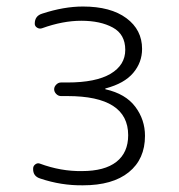

<svg xmlns="http://www.w3.org/2000/svg" viewBox="-20 -550 540 580"><path d="M101.6 -10.7Q79.1 -17.6 80.1 -41Q80.1 -48.8 86.9 -53.7Q93.8 -58.6 100.6 -55.7Q164.1 -32.2 227.5 -33.2Q295.9 -33.2 331.5 -61Q367.2 -88.9 367.2 -141.6Q367.2 -259.8 183.6 -259.8H164.1Q156.2 -259.8 149.9 -266.1Q143.6 -272.5 143.6 -280.3Q143.6 -288.1 149.9 -294.4Q156.2 -300.8 164.1 -300.8H183.6Q269.5 -300.8 314 -327.1Q358.4 -353.5 358.4 -399.4Q358.4 -446.3 320.8 -466.8Q283.2 -487.3 225.6 -487.3Q169.9 -487.3 107.4 -464.8Q99.6 -461.9 92.3 -466.3Q85 -470.7 85 -478.5Q85 -502 107.4 -508.8Q172.9 -530.3 230.5 -530.3Q314.5 -530.3 361.8 -495.1Q409.2 -460 409.2 -402.3Q409.2 -361.3 382.3 -329.6Q355.5 -297.9 299.8 -283.2Q297.9 -283.2 297.9 -281.2Q297.9 -280.3 298.8 -280.3Q359.4 -266.6 388.7 -227.5Q418 -188.5 418 -139.6Q418 -69.3 369.1 -29.8Q320.3 9.8 230.5 9.8Q165 10.7 101.6 -10.7Z"/></svg>

Font: Rounded-L Mgen+ 1mn light
Style: Regular
Weight: 200
Designer: [Source Han Sans]
Ryoko NISHIZUKA  (kana & ideographs); Paul D. Hunt (Latin, Greek & Cyrillic); Wenlong ZHANG  (bopomofo
Version: Version 1.059.20150602